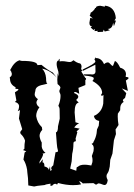

<svg xmlns="http://www.w3.org/2000/svg" viewBox="-20 -659 484 692"><path d="M254.9 -43.5Q255.9 -48.3 255.9 -52.7Q255.9 -57.6 260.3 -57.6Q268.1 -65.4 284.7 -65.4Q293 -65.4 303.2 -63.5L309.1 -62.5L313 -74.7Q313.5 -78.1 313.5 -82Q313.5 -89.4 311 -96.7L316.9 -113.8Q317.9 -119.1 317.9 -123.5Q317.9 -135.3 311.5 -138.7L310.5 -141.6Q315.9 -141.6 316.9 -147.5Q325.2 -161.6 328.1 -178.2L329.6 -192.4L335.9 -206.1L337.4 -223.1Q320.8 -226.1 318.4 -241.2Q346.7 -253.4 352.1 -285.6L353 -316.4L347.2 -313.5L343.8 -316.4L348.1 -323.7Q348.1 -347.7 313 -367.2Q317.4 -371.1 317.9 -376V-377Q317.9 -383.8 284.2 -386.7L281.2 -391.1H307.1Q310.1 -390.6 312 -390.6Q322.8 -390.6 324.2 -399.9L323.7 -425.8L277.3 -402.8L278.3 -408.7Q322.3 -429.2 323.7 -437Q323.7 -440.4 320.3 -445.3L325.7 -453.1V-449.7Q345.7 -449.7 355 -427.7Q361.8 -434.1 369.1 -434.1Q373.5 -433.6 378.2 -427.7Q382.8 -421.9 387.2 -421.4L394 -439Q402.3 -437.5 413.1 -415Q434.1 -409.2 434.1 -390.6Q433.1 -387.7 433.1 -381.8L438.5 -381.3Q443.4 -380.4 443.4 -377.4Q442.9 -374.5 433.6 -368.7L440.9 -331.5L418.9 -340.3L435.1 -323.2L430.7 -306.2Q423.3 -301.3 422.9 -297.4Q422.9 -293.5 426.3 -292Q415.5 -286.1 413.6 -273.4L413.1 -261.7L404.8 -249.5Q404.3 -244.6 404.3 -239.3Q404.3 -225.1 407.2 -208.5L396.5 -192.4L397.9 -175.8L390.6 -153.3L385.3 -105.5L377.4 -83L375.5 -58.6Q372.6 -41.5 368.2 -35.6Q363.8 -29.8 363.8 -24.4Q363.8 -18.1 368.2 -9.8Q366.2 7.8 356.4 7.8Q353.5 7.8 346.7 4.9Q339.8 2 335.4 2Q332.5 2 330.8 4.2Q329.1 6.3 325.2 6.3L316.9 1L278.3 2Q272 -5.4 265.1 -5.9L272.5 5.4Q261.7 8.3 243.2 8.3Q218.3 8.3 189 0.5L185.5 6.8Q183.6 3.4 179.2 3.4Q173.3 3.4 168 10.3Q162.1 10.7 161.6 10.7L162.1 2.9Q144 5.4 141.6 7.8Q107.9 11.2 103 13.2L82 9.3Q81.5 -20 78.6 -36.6L77.6 -47.9Q73.7 -69.8 64.5 -84L68.8 -109.4L74.7 -113.8L63 -118.2L67.9 -122.6Q67.9 -141.6 70.3 -151.9Q66.4 -165.5 54.2 -176.8L52.7 -183.1L60.1 -193.4L48.3 -231.9L52.2 -262.2L43.9 -258.3Q48.8 -267.1 48.8 -277.8Q46.9 -288.1 33.7 -291.5L39.1 -296.9L33.7 -326.2Q46.4 -333.5 46.4 -336.4Q46.4 -338.9 35.6 -338.9L36.1 -344.7Q16.6 -354 16.1 -374L15.1 -380.4Q22.5 -384.3 22.5 -391.6V-394Q21 -401.9 16.6 -406.7Q32.7 -438.5 52.2 -441.9Q52.7 -439.5 59.6 -439.5Q114.7 -439.5 114.7 -424.3L129.4 -425.3Q150.9 -407.2 170.4 -397.5L184.6 -378.9Q160.6 -406.2 131.8 -411.6Q144 -399.4 146 -377.9Q146 -357.4 151.4 -357.4L135.3 -353.5Q107.4 -348.6 107.4 -331.1Q105 -324.7 105 -316.9Q106.9 -308.1 116.7 -301.8Q111.3 -294.9 111.3 -288.6Q112.8 -278.3 122.1 -272.5Q110.4 -256.8 110.4 -240.7Q114.3 -216.3 130.9 -200.7L132.3 -190.9Q122.6 -180.7 122.6 -168.9Q124.5 -154.8 130.4 -145.5V-129.9Q132.3 -117.7 144 -107.9L132.8 -105L135.3 -103.5Q135.3 -96.2 123 -77.1L122.1 -69.3L134.3 -85.4L133.3 -73.7Q138.2 -73.7 139.6 -66.9L140.1 -59.1Q154.3 -55.7 156.2 -46.4L160.2 -59.6L161.6 -42.5Q164.6 -44.9 167 -46.9L165 -49.8Q164.6 -51.3 164.6 -52.7Q164.6 -57.6 171.9 -63L180.2 -110.4L183.6 -110.8Q189 -110.8 189 -115.7Q185.5 -127.4 184.6 -142.3Q183.6 -157.2 181.6 -182.1Q189 -182.6 189 -203.6L195.3 -231.4Q194.8 -253.9 194.8 -264.6Q194.8 -271.5 190.4 -277.8Q198.2 -296.9 198.2 -313.5Q198.2 -319.8 196 -323.5Q193.8 -327.1 193.8 -331.5L197.8 -342.8Q197.8 -348.1 187.5 -356Q187 -364.3 186.5 -371.6L188 -395Q189.9 -389.2 191.4 -383.3L190.4 -400.4Q184.1 -418.9 184.1 -428.7Q184.1 -441.9 194.3 -441.9L190.9 -442.9L195.3 -447.3L194.8 -437.5Q199.2 -438.5 204.6 -438.5Q211.4 -438.5 219 -437Q226.6 -435.5 231.4 -435.5Q234.9 -435.5 237.8 -437Q240.7 -438.5 245.1 -441.9Q249 -438.5 255.6 -434.8Q262.2 -431.2 269 -430.2Q273.9 -426.3 273.9 -418.5L272 -407.7L275.4 -408.7V-402.8L272.5 -401.9L288.1 -377.4H290V-371.6H287.6V-352.5Q277.3 -348.6 262.7 -342.3L265.6 -320.8Q254.4 -327.6 250.5 -327.6Q247.1 -327.6 247.1 -323.7Q262.2 -317.9 262.2 -310.5Q262.2 -305.7 254.4 -298.8L263.7 -289.1Q249 -287.1 249 -253.9L252 -218.3L265.1 -214.4Q253.9 -209.5 247.6 -199.2L267.1 -195.3Q256.3 -187 256.3 -183.6L258.8 -182.6L252.4 -159.2Q253.4 -155.8 253.4 -153.3Q253.4 -148.9 249.5 -148.9Q244.6 -148.9 244.6 -140.1Q244.6 -122.1 240.2 -104.5L238.3 -77.6L232.9 -51.3ZM357.9 -634.8V-638.7Q394 -634.8 397.5 -593.3L392.6 -585.4L397.9 -584.5L390.6 -564.5L387.7 -577.6Q385.3 -554.7 368.2 -554.7L376 -549.8L357.4 -545.4L354 -552.2L351.1 -544.4L329.6 -543.5L334 -547.9L320.8 -546.9L321.8 -554.7L316.9 -550.8L306.6 -560.1L312 -564Q302.2 -564 302.2 -576.7L305.2 -594.7L314.9 -592.3L303.2 -602.1Q304.7 -603.5 307.1 -613.8Q309.6 -613.8 315.7 -619.9Q321.8 -626 323.2 -630.4L327.1 -629.9L325.2 -633.3Q331.5 -638.2 341.8 -638.2Z"/></svg>

Font: Truetypewriter PolyglOTT
Style: Regular
Weight: 400
Designer: Sergey Beatoff a.k.a. Sam_T
Version: Version 3.76